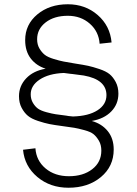

<svg xmlns="http://www.w3.org/2000/svg" viewBox="-20 -725 644 900"><path d="M298 -705Q380 -705 438 -654.5Q496 -604 503 -526L447 -520Q443 -577 401 -614Q359 -651 298 -651Q234 -651 194 -620Q154 -589 154 -541Q154 -516 165 -497.5Q176 -479 190 -468Q204 -457 232 -448.5Q260 -440 278.5 -436.5Q297 -433 333 -427Q372 -421 393 -416.5Q414 -412 445.5 -401.5Q477 -391 493.5 -377.5Q510 -364 522.5 -340.5Q535 -317 535 -286Q535 -237 501.5 -202.5Q468 -168 410 -158Q457 -145 485 -110.5Q513 -76 513 -24Q513 55 453 105Q393 155 301 155Q215 155 155 104.5Q95 54 88 -23L146 -30Q150 28 193.5 64.5Q237 101 303 101Q370 101 412.5 68Q455 35 455 -19Q455 -46 443.5 -65.5Q432 -85 418.5 -96Q405 -107 375.5 -115Q346 -123 328 -126Q310 -129 272 -134Q234 -139 211.5 -143.5Q189 -148 158.5 -158Q128 -168 111 -182Q94 -196 81.5 -219.5Q69 -243 69 -274Q69 -322 102.5 -357.5Q136 -393 194 -403Q150 -417 124 -451Q98 -485 98 -537Q98 -610 155 -657.5Q212 -705 298 -705ZM279 -383Q208 -380 166 -352Q124 -324 124 -283Q124 -260 134.5 -242.5Q145 -225 158.5 -215.5Q172 -206 198 -199Q224 -192 241 -189.5Q258 -187 290 -183Q298 -181 322 -179Q395 -181 437 -208Q479 -235 479 -279Q479 -352 373 -371Q355 -374 320 -378L310 -379Q290 -381 279 -383Z"/></svg>

Font: Metropolitano Light
Style: Regular
Weight: 300
Designer: Fonts by Alex Slobzheninov & Chris M. Simpson / Changes by Cristiano Sobral
Foundry: Fonts by Alex Slobzheninov & Chris M. Simpson / Changes by Cristiano Sobral
Version: Version 1.00;August 30, 2020;FontCreator 13.0.0.2681 64-bit